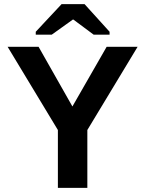

<svg xmlns="http://www.w3.org/2000/svg" viewBox="-20 -916 707 936"><path d="M405.8 -282.2V0H262.2V-282.2L17.1 -688H168L333 -397L500 -688H650.9ZM514.2 -761.2V-747.1H436.5L337.4 -820.8H335.4L232.4 -747.1H154.3V-761.2L280.3 -896H392.1Z"/></svg>

Font: Liberation Sans
Style: Bold
Weight: 700
Designer: Steve Matteson
Foundry: Ascender Corporation
Version: Version 2.1.5